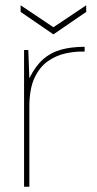

<svg xmlns="http://www.w3.org/2000/svg" viewBox="-20 -706 367 726"><path d="M71 0V-517H87L91 -410Q113 -455 142 -481Q171 -507 210 -518Q249 -529 300 -529V-511H286Q259 -511 225.5 -503.5Q192 -496 161 -474.5Q130 -453 110.5 -411.5Q91 -370 91 -302V0ZM182 -576 58 -661V-686L182 -603L306 -686V-661Z"/></svg>

Font: DM Sans 11pt Thin
Style: Regular
Weight: 250
Version: Version 4.004;gftools[0.9.30]